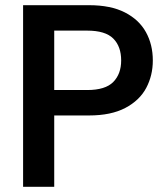

<svg xmlns="http://www.w3.org/2000/svg" viewBox="-20 -720 642 740"><path d="M69 0V-700H323Q407 -700 461.5 -672Q516 -644 542.5 -596Q569 -548 569 -487Q569 -429 543.5 -381Q518 -333 463 -304Q408 -275 323 -275H189V0ZM189 -373H316Q386 -373 416.5 -404Q447 -435 447 -487Q447 -541 416.5 -571.5Q386 -602 316 -602H189Z"/></svg>

Font: DM Sans 24pt SemiBold
Style: Regular
Weight: 600
Designer: Colophon Foundry, Jonny Pinhorn
Foundry: Colophon Foundry
Version: Version 4.004;gftools[0.9.30]